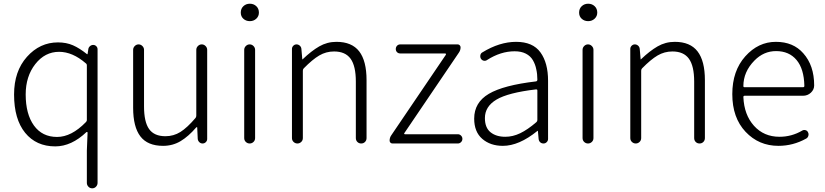

<svg xmlns="http://www.w3.org/2000/svg" viewBox="-20 -772 4441 1033"><path d="M447.3 211.9V38.1L451.2 -58.6Q451.2 -60.5 449.2 -61.5Q447.3 -62.5 445.3 -61.5Q364.3 15.6 277.3 15.6Q174.8 15.6 115.2 -57.6Q55.7 -130.9 55.7 -263.7Q55.7 -388.7 125 -466.3Q194.3 -543.9 292 -543.9Q336.9 -543.9 372.6 -528.3Q408.2 -512.7 448.2 -480.5Q449.2 -480.5 450.2 -480.5Q451.2 -480.5 451.2 -481.4L455.1 -506.8Q456.1 -516.6 463.9 -523.4Q471.7 -530.3 481.4 -530.3Q491.2 -530.3 498 -523.4Q504.9 -516.6 504.9 -506.8V211.9Q504.9 223.6 496.6 232.4Q488.3 241.2 476.1 241.2Q463.9 241.2 455.6 232.4Q447.3 223.6 447.3 211.9ZM287.1 -35.2Q364.3 -35.2 441.4 -114.3Q447.3 -119.1 447.3 -127V-419.9Q447.3 -427.7 441.4 -431.6Q370.1 -493.2 297.9 -493.2Q221.7 -493.2 169.9 -427.2Q118.2 -361.3 118.2 -263.7Q118.2 -158.2 162.6 -96.7Q207 -35.2 287.1 -35.2Z M857.4 12.7Q774.4 12.7 735.4 -38.1Q696.3 -88.9 696.3 -192.4V-503.9Q696.3 -515.6 705.1 -524.4Q713.9 -533.2 725.6 -533.2Q737.3 -533.2 746.1 -524.4Q754.9 -515.6 754.9 -503.9V-199.2Q754.9 -116.2 782.2 -77.6Q809.6 -39.1 870.1 -39.1Q914.1 -39.1 950.7 -62Q987.3 -85 1032.2 -137.7Q1036.1 -142.6 1036.1 -150.4V-503.9Q1036.1 -515.6 1044.9 -524.4Q1053.7 -533.2 1065.4 -533.2Q1077.1 -533.2 1085.9 -524.4Q1094.7 -515.6 1094.7 -503.9V-24.4Q1094.7 -14.6 1087.4 -7.3Q1080.1 0 1069.8 0Q1059.6 0 1052.2 -7.3Q1044.9 -14.6 1043.9 -24.4L1041 -86.9Q1040 -87.9 1038.6 -87.9Q1037.1 -87.9 1036.1 -86.9Q994.1 -38.1 951.7 -12.7Q909.2 12.7 857.4 12.7Z M1293.9 -29.3V-503.9Q1293.9 -515.6 1302.7 -524.4Q1311.5 -533.2 1323.2 -533.2Q1335 -533.2 1343.8 -524.4Q1352.5 -515.6 1352.5 -503.9V-29.3Q1352.5 -16.6 1343.8 -8.3Q1335 0 1323.2 0Q1311.5 0 1302.7 -8.3Q1293.9 -16.6 1293.9 -29.3ZM1324.2 -658.2Q1303.7 -658.2 1289.6 -670.9Q1275.4 -683.6 1275.4 -704.1Q1275.4 -725.6 1289.6 -738.8Q1303.7 -752 1324.2 -752Q1344.7 -752 1358.9 -738.8Q1373 -725.6 1373 -704.1Q1373 -684.6 1358.9 -671.4Q1344.7 -658.2 1324.2 -658.2Z M1550.8 -29.3V-508.8Q1550.8 -518.6 1558.1 -525.9Q1565.4 -533.2 1575.2 -533.2Q1585 -533.2 1592.8 -526.4Q1600.6 -519.5 1601.6 -508.8L1606.4 -453.1Q1606.4 -452.1 1607.4 -452.1Q1608.4 -452.1 1608.4 -453.1Q1655.3 -498 1697.8 -522.5Q1740.2 -546.9 1790 -546.9Q1873 -546.9 1912.6 -495.6Q1952.1 -444.3 1952.1 -340.8V-29.3Q1952.1 -16.6 1943.8 -8.3Q1935.5 0 1923.3 0Q1911.1 0 1902.8 -8.3Q1894.5 -16.6 1894.5 -29.3V-333Q1894.5 -417 1866.2 -456.1Q1837.9 -495.1 1777.3 -495.1Q1734.4 -495.1 1697.8 -473.6Q1661.1 -452.1 1614.3 -404.3Q1609.4 -399.4 1609.4 -391.6V-29.3Q1609.4 -16.6 1600.6 -8.3Q1591.8 0 1580.1 0Q1568.4 0 1559.6 -8.3Q1550.8 -16.6 1550.8 -29.3Z M2091.8 0Q2085 0 2080.6 -4.4Q2076.2 -8.8 2076.2 -15.6Q2076.2 -31.2 2085 -43.9L2378.9 -477.5Q2379.9 -479.5 2378.9 -481.9Q2377.9 -484.4 2376 -484.4H2133.8Q2123 -484.4 2116.2 -491.2Q2109.4 -498 2109.4 -508.3Q2109.4 -518.6 2116.2 -525.9Q2123 -533.2 2133.8 -533.2H2442.4Q2449.2 -533.2 2453.6 -528.3Q2458 -523.4 2458 -517.6Q2458 -502 2449.2 -489.3L2155.3 -55.7Q2153.3 -53.7 2154.8 -51.8Q2156.2 -49.8 2158.2 -49.8H2443.4Q2453.1 -49.8 2460.4 -42.5Q2467.8 -35.2 2467.8 -24.9Q2467.8 -14.6 2460.4 -7.3Q2453.1 0 2443.4 0Z M2685.5 12.7Q2618.2 12.7 2574.7 -24.9Q2531.2 -62.5 2531.2 -133.8Q2531.2 -220.7 2609.9 -267.1Q2688.5 -313.5 2863.3 -334Q2871.1 -335 2871.1 -343.8Q2871.1 -374 2865.2 -399.4Q2860.4 -424.8 2847.2 -447.8Q2834 -470.7 2809.1 -483.4Q2784.2 -496.1 2749 -496.1Q2673.8 -496.1 2600.6 -449.2Q2592.8 -443.4 2583 -445.3Q2573.2 -447.3 2567.4 -456.1Q2562.5 -464.8 2564.5 -475.1Q2566.4 -485.4 2575.2 -490.2Q2668 -546.9 2756.8 -546.9Q2846.7 -546.9 2887.7 -490.2Q2928.7 -433.6 2928.7 -337.9V-24.4Q2928.7 -14.6 2921.4 -7.3Q2914.1 0 2904.3 0Q2893.6 0 2886.2 -6.8Q2878.9 -13.7 2877.9 -24.4L2874 -67.4Q2874 -68.4 2873 -68.4Q2872.1 -68.4 2871.1 -67.4Q2772.5 12.7 2685.5 12.7ZM2698.2 -36.1Q2739.3 -36.1 2778.8 -55.2Q2818.4 -74.2 2865.2 -114.3Q2871.1 -119.1 2871.1 -126V-285.2Q2871.1 -291 2865.2 -291Q2864.3 -291 2863.3 -291Q2713.9 -273.4 2651.4 -236.3Q2588.9 -199.2 2588.9 -136.7Q2588.9 -85 2619.1 -60.5Q2649.4 -36.1 2698.2 -36.1Z M3114.3 -29.3V-503.9Q3114.3 -515.6 3123 -524.4Q3131.8 -533.2 3143.6 -533.2Q3155.3 -533.2 3164.1 -524.4Q3172.9 -515.6 3172.9 -503.9V-29.3Q3172.9 -16.6 3164.1 -8.3Q3155.3 0 3143.6 0Q3131.8 0 3123 -8.3Q3114.3 -16.6 3114.3 -29.3ZM3144.5 -658.2Q3124 -658.2 3109.9 -670.9Q3095.7 -683.6 3095.7 -704.1Q3095.7 -725.6 3109.9 -738.8Q3124 -752 3144.5 -752Q3165 -752 3179.2 -738.8Q3193.4 -725.6 3193.4 -704.1Q3193.4 -684.6 3179.2 -671.4Q3165 -658.2 3144.5 -658.2Z M3371.1 -29.3V-508.8Q3371.1 -518.6 3378.4 -525.9Q3385.7 -533.2 3395.5 -533.2Q3405.3 -533.2 3413.1 -526.4Q3420.9 -519.5 3421.9 -508.8L3426.8 -453.1Q3426.8 -452.1 3427.7 -452.1Q3428.7 -452.1 3428.7 -453.1Q3475.6 -498 3518.1 -522.5Q3560.5 -546.9 3610.4 -546.9Q3693.4 -546.9 3732.9 -495.6Q3772.5 -444.3 3772.5 -340.8V-29.3Q3772.5 -16.6 3764.2 -8.3Q3755.9 0 3743.7 0Q3731.4 0 3723.1 -8.3Q3714.8 -16.6 3714.8 -29.3V-333Q3714.8 -417 3686.5 -456.1Q3658.2 -495.1 3597.7 -495.1Q3554.7 -495.1 3518.1 -473.6Q3481.4 -452.1 3434.6 -404.3Q3429.7 -399.4 3429.7 -391.6V-29.3Q3429.7 -16.6 3420.9 -8.3Q3412.1 0 3400.4 0Q3388.7 0 3379.9 -8.3Q3371.1 -16.6 3371.1 -29.3Z M4168 12.7Q4062.5 12.7 3991.2 -63Q3919.9 -138.7 3919.9 -265.6Q3919.9 -390.6 3989.7 -468.8Q4059.6 -546.9 4154.3 -546.9Q4248 -546.9 4301.8 -485.4Q4360.4 -419.9 4360.4 -312.5Q4360.4 -290 4342.8 -273.4Q4325.2 -256.8 4299.8 -256.8H3986.3Q3979.5 -256.8 3979.5 -250Q3983.4 -154.3 4036.6 -95.2Q4089.8 -36.1 4173.8 -36.1Q4239.3 -36.1 4295.9 -69.3Q4303.7 -74.2 4313.5 -71.8Q4323.2 -69.3 4327.1 -60.5Q4332 -51.8 4329.1 -41.5Q4326.2 -31.2 4317.4 -26.4Q4247.1 12.7 4168 12.7ZM3979.5 -308.6Q3979.5 -302.7 3986.3 -302.7H4299.8Q4307.6 -302.7 4307.6 -309.6Q4307.6 -310.5 4307.6 -310.5Q4305.7 -401.4 4265.6 -449.2Q4225.6 -497.1 4155.3 -497.1Q4088.9 -497.1 4039.1 -446.3Q3979.5 -385.7 3979.5 -308.6Z"/></svg>

Font: irohamaru Light
Style: Regular
Weight: 200
Designer: [Source Han Sans]
Ryoko NISHIZUKA  (kana & ideographs); Paul D. Hunt (Latin, Greek & Cyrillic); Wenlong ZHANG  (bopomofo
Version: Version 1.01